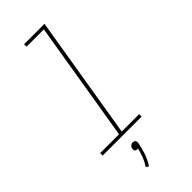

<svg xmlns="http://www.w3.org/2000/svg" viewBox="-300 -782 1051 1051"><g transform="rotate(-45 225.0 -257.0)"><path d="M20 0V-19H166L281 -716H147V-735H305L187 -19H322V0ZM158 221 142 212Q158 188 168 162.5Q178 137 184 110Q183 110 182 110Q181 110 180 110Q176 110 171.5 109Q167 108 164.5 104.5Q162 101 161.5 96.5Q161 92 162 88Q162 83 164.5 79Q167 75 170.5 71.5Q174 68 178.5 66.5Q183 65 188 65Q192 65 196.5 66.5Q201 68 203.5 71.5Q206 75 206.5 79Q207 83 207 88Q201 123 189.5 156.5Q178 190 158 221Z"/></g></svg>

Font: Iosevka Etoile Thin Oblique
Style: Regular
Weight: 100
Italic angle: -9°
Designer: Belleve Invis
Foundry: Belleve Invis
Version: Version 15.5.2; ttfautohint (v1.8.4)